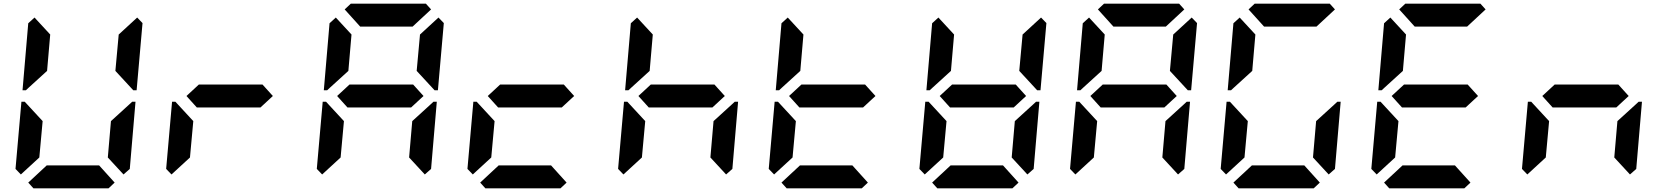

<svg xmlns="http://www.w3.org/2000/svg" viewBox="-20 -1020 9016 1040"><path d="M93 -75 64 -105 96 -469H114L126 -456L211 -364L193 -167ZM134 -544 120 -531H102L133 -894L167 -925L252 -833L235 -636ZM601 -31 568 0H161L133 -31L233 -124H517ZM723 -925 752 -895 720 -531H702L690 -544L605 -636L623 -833ZM682 -456 696 -469H714L683 -105L649 -75L564 -167L581 -364Z M909 -75 880 -105 912 -469H930L942 -456L1027 -364L1009 -167ZM1402 -562 1458 -500 1391 -438H1046L990 -500L1057 -562Z M1725 -75 1696 -105 1728 -469H1746L1758 -456L1843 -364L1825 -167ZM1766 -544 1752 -531H1734L1765 -894L1799 -925L1884 -833L1867 -636ZM2218 -562 2274 -500 2207 -438H1862L1806 -500L1873 -562ZM1847 -969 1880 -1000H2287L2315 -969L2215 -876H1931ZM2355 -925 2384 -895 2352 -531H2334L2322 -544L2237 -636L2255 -833ZM2314 -456 2328 -469H2346L2315 -105L2281 -75L2196 -167L2213 -364Z M2541 -75 2512 -105 2544 -469H2562L2574 -456L2659 -364L2641 -167ZM3034 -562 3090 -500 3023 -438H2678L2622 -500L2689 -562ZM3049 -31 3016 0H2609L2581 -31L2681 -124H2965Z M3357 -75 3328 -105 3360 -469H3378L3390 -456L3475 -364L3457 -167ZM3398 -544 3384 -531H3366L3397 -894L3431 -925L3516 -833L3499 -636ZM3850 -562 3906 -500 3839 -438H3494L3438 -500L3505 -562ZM3946 -456 3960 -469H3978L3947 -105L3913 -75L3828 -167L3845 -364Z M4173 -75 4144 -105 4176 -469H4194L4206 -456L4291 -364L4273 -167ZM4214 -544 4200 -531H4182L4213 -894L4247 -925L4332 -833L4315 -636ZM4666 -562 4722 -500 4655 -438H4310L4254 -500L4321 -562ZM4681 -31 4648 0H4241L4213 -31L4313 -124H4597Z M4989 -75 4960 -105 4992 -469H5010L5022 -456L5107 -364L5089 -167ZM5030 -544 5016 -531H4998L5029 -894L5063 -925L5148 -833L5131 -636ZM5482 -562 5538 -500 5471 -438H5126L5070 -500L5137 -562ZM5497 -31 5464 0H5057L5029 -31L5129 -124H5413ZM5619 -925 5648 -895 5616 -531H5598L5586 -544L5501 -636L5519 -833ZM5578 -456 5592 -469H5610L5579 -105L5545 -75L5460 -167L5477 -364Z M5805 -75 5776 -105 5808 -469H5826L5838 -456L5923 -364L5905 -167ZM5846 -544 5832 -531H5814L5845 -894L5879 -925L5964 -833L5947 -636ZM6298 -562 6354 -500 6287 -438H5942L5886 -500L5953 -562ZM5927 -969 5960 -1000H6367L6395 -969L6295 -876H6011ZM6435 -925 6464 -895 6432 -531H6414L6402 -544L6317 -636L6335 -833ZM6394 -456 6408 -469H6426L6395 -105L6361 -75L6276 -167L6293 -364Z M6621 -75 6592 -105 6624 -469H6642L6654 -456L6739 -364L6721 -167ZM6662 -544 6648 -531H6630L6661 -894L6695 -925L6780 -833L6763 -636ZM6743 -969 6776 -1000H7183L7211 -969L7111 -876H6827ZM7129 -31 7096 0H6689L6661 -31L6761 -124H7045ZM7210 -456 7224 -469H7242L7211 -105L7177 -75L7092 -167L7109 -364Z M7437 -75 7408 -105 7440 -469H7458L7470 -456L7555 -364L7537 -167ZM7478 -544 7464 -531H7446L7477 -894L7511 -925L7596 -833L7579 -636ZM7930 -562 7986 -500 7919 -438H7574L7518 -500L7585 -562ZM7559 -969 7592 -1000H7999L8027 -969L7927 -876H7643ZM7945 -31 7912 0H7505L7477 -31L7577 -124H7861Z M8253 -75 8224 -105 8256 -469H8274L8286 -456L8371 -364L8353 -167ZM8746 -562 8802 -500 8735 -438H8390L8334 -500L8401 -562ZM8842 -456 8856 -469H8874L8843 -105L8809 -75L8724 -167L8741 -364Z"/></svg>

Font: DSEG7 Classic Mini
Style: Bold Italic
Weight: 700
Italic angle: -5°
Designer: Keshikan(Twitter:@keshinomi_88pro)
Version: Version 0.46